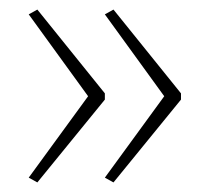

<svg xmlns="http://www.w3.org/2000/svg" viewBox="-20 -479 437 401"><path d="M358 -271V-284L217 -459L199 -449L323 -278L199 -108L217 -98ZM199 -271V-284L58 -459L40 -449L164 -278L40 -108L58 -98Z"/></svg>

Font: Noto Sans Georgian ExtraCondensed Thin
Style: Regular
Weight: 100
Width: 2
Designer: Monotype Design Team, Akaki Razmadze
Foundry: Google LLC
Version: Version 2.005